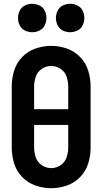

<svg xmlns="http://www.w3.org/2000/svg" viewBox="-20 -985 540 1013"><path d="M150 -815Q130 -815 111.5 -824Q93 -833 84 -851.5Q75 -870 75 -890Q75 -910 84 -928.5Q93 -947 111.5 -956Q130 -965 150 -965Q170 -965 188.5 -956Q207 -947 216 -928.5Q225 -910 225 -890Q225 -870 216 -851.5Q207 -833 188.5 -824Q170 -815 150 -815ZM350 -815Q330 -815 311.5 -824Q293 -833 284 -851.5Q275 -870 275 -890Q275 -910 284 -928.5Q293 -947 311.5 -956Q330 -965 350 -965Q370 -965 388.5 -956Q407 -947 416 -928.5Q425 -910 425 -890Q425 -870 416 -851.5Q407 -833 388.5 -824Q370 -815 350 -815ZM250 8Q208 8 167.5 -6Q127 -20 97 -51Q67 -82 54.5 -123Q42 -164 42 -206V-529Q42 -571 54.5 -612Q67 -653 97 -684Q127 -715 167.5 -729Q208 -743 250 -743Q292 -743 332.5 -729Q373 -715 403 -684Q433 -653 445.5 -612Q458 -571 458 -529V-206Q458 -164 445.5 -123Q433 -82 403 -51Q373 -20 332.5 -6Q292 8 250 8ZM250 -98Q276 -98 299 -113Q322 -128 331 -154Q340 -180 340 -206V-326H160V-206Q160 -180 169 -154Q178 -128 201 -113Q224 -98 250 -98ZM160 -409H340V-529Q340 -555 331 -581Q322 -607 299 -622Q276 -637 250 -637Q224 -637 201 -622Q178 -607 169 -581Q160 -555 160 -529Z"/></svg>

Font: Iosevka SS01
Style: Bold
Weight: 700
Monospace: yes
Designer: Belleve Invis
Foundry: Belleve Invis
Version: 2.3.3; ttfautohint (v1.8.3)